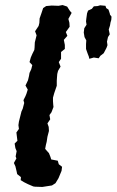

<svg xmlns="http://www.w3.org/2000/svg" viewBox="-20 -732 462 761"><path d="M119 8 112 7 91 -2 75 -10 62 -18 63 -30 48 -42 46 -52 41 -73 35 -86 45 -104 42 -112 46 -133 41 -145 38 -163 49 -174 45 -207 55 -221 53 -236 55 -250 61 -274 65 -290 70 -301 76 -324 73 -335 81 -351 85 -361 90 -377 81 -393 91 -414 95 -431 97 -443 104 -458 108 -474 97 -486 102 -504 108 -518 116 -534 117 -543 118 -564 122 -580 125 -592 119 -608 133 -629 136 -641 137 -659 144 -679 151 -700 163 -708 185 -710 212 -709 228 -712 246 -706 257 -689 264 -681 251 -657 255 -642 256 -626 241 -605 247 -590 233 -574 237 -554V-538L222 -526V-499L213 -486L220 -468L210 -451L207 -439L206 -427L205 -412V-392L195 -363L190 -345V-331L191 -317L192 -308L184 -287L176 -276L179 -259L168 -243L173 -229L174 -213L168 -190L165 -170L162 -158L159 -142L165 -135L174 -125L180 -110L183 -100L209 -95L213 -81L226 -71L224 -55L212 -26L200 -6L186 3L154 8L148 9ZM329 -690 344 -697 352 -707 367 -708 377 -711 398 -709 401 -700 410 -694 415 -679 416 -674 422 -666 421 -653 418 -643 416 -631 411 -615 415 -596 408 -585 404 -567 406 -553 402 -542 391 -521 378 -511 371 -501 352 -504 334 -499 332 -508 328 -518 323 -532 321 -538V-557L322 -572L315 -585L312 -603L314 -620L323 -634L321 -647L322 -657L325 -679Z"/></svg>

Font: Winky Rough Medium
Style: Italic
Weight: 500
Italic angle: -8.97852°
Designer: Simon Atzbach
Foundry: typofactur
Version: Version 1.206; ttfautohint (v1.8.4.7-5d5b)